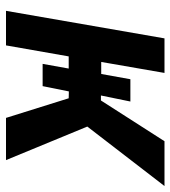

<svg xmlns="http://www.w3.org/2000/svg" viewBox="16 -584 568 640"><g transform="rotate(90 300.0 -264.0)"><path d="M600.1 -528.3 401.9 -271 513.7 0H373L307.6 -209L284.7 -209.5L267.1 -122.1H192.9L208.5 -209H168L131.3 0H16.1L107.9 -528.3H223.1L186.5 -317.4H226.6L244.1 -414.6H318.4L298.3 -316.4H314.9L450.7 -528.3Z"/></g></svg>

Font: Roboto Medium
Style: Italic
Weight: 500
Italic angle: -12°
Designer: Google
Version: Version 2.134; 2016